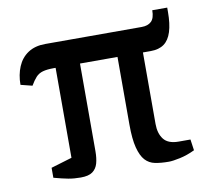

<svg xmlns="http://www.w3.org/2000/svg" viewBox="-68 -640 779 721"><g transform="rotate(-10 321.5 -279.0)"><path d="M184 7Q158 7 136.5 3Q115 -1 82 -10V-48L162 -72V-415H154Q129 -415 113 -410.5Q97 -406 86.5 -394.5Q76 -383 65 -364L21 -375Q21 -413 34 -444Q47 -475 73.5 -492.5Q100 -510 139 -510H507Q531 -510 544 -522.5Q557 -535 557 -565H614V-549Q614 -503 604.5 -473Q595 -443 575.5 -429Q556 -415 525 -415H495V-142Q495 -106 512 -84Q529 -62 569 -62H614L620 -20Q591 -6 563 0Q535 6 520 6Q490 6 467.5 1.5Q445 -3 430 -19.5Q415 -36 406.5 -69Q398 -102 398 -157V-415H255V-81Q255 -54 249.5 -34.5Q244 -15 229 -4Q214 7 184 7Z"/></g></svg>

Font: Manuale SemiBold
Style: Italic
Weight: 600
Italic angle: -11°
Designer: Eduardo Tunni / Pablo Cosgaya
Foundry: Eduardo Tunni / Pablo Cosgaya
Version: Version 1.002